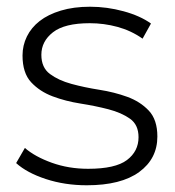

<svg xmlns="http://www.w3.org/2000/svg" viewBox="-20 -547 521 571"><path d="M238 4Q173 4 116.5 -14.5Q60 -33 28 -62L54 -107Q84 -81 134 -63Q184 -45 242 -45Q323 -45 357.5 -71Q392 -97 392 -139Q392 -176 366.5 -194Q341 -212 302.5 -222Q264 -232 219.5 -239Q175 -246 136.5 -260.5Q98 -275 72.5 -302.5Q47 -330 47 -382Q47 -412 60 -438.5Q73 -465 98 -484.5Q123 -504 161 -515.5Q199 -527 248 -527Q298 -527 347.5 -513.5Q397 -500 429 -477L404 -432Q370 -456 329.5 -467Q289 -478 247 -478Q172 -478 137.5 -451Q103 -424 103 -384Q103 -346 128.5 -327Q154 -308 192.5 -297.5Q231 -287 275.5 -280Q320 -273 358.5 -259Q397 -245 422.5 -218Q448 -191 448 -141Q448 -75 394 -35.5Q340 4 238 4Z"/></svg>

Font: Montserrat-Alt1 Light
Style: Regular
Weight: 300
Designer: Differentunic
Foundry: Differentunic
Version: Version 7.222